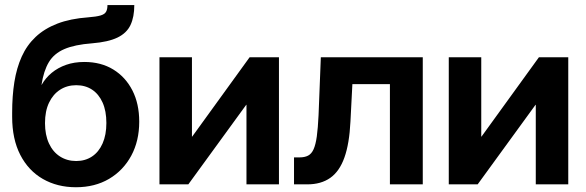

<svg xmlns="http://www.w3.org/2000/svg" viewBox="-20 -748 2378 779"><path d="M288.1 11.7Q212.4 11.7 153.8 -22Q95.2 -55.7 62.3 -119.6Q29.3 -183.6 29.3 -274.4V-291Q29.3 -358.4 38.3 -415.3Q47.4 -472.2 68.1 -518.3Q88.9 -564.5 124.5 -598.1Q160.2 -631.8 212.6 -652.1Q265.1 -672.4 337.9 -677.7Q370.6 -680.2 387.5 -685.1Q404.3 -689.9 410.2 -700Q416 -710 416 -727.5H524.9Q524.9 -679.2 509.5 -646.5Q494.1 -613.8 456.8 -595.7Q419.4 -577.6 354 -572.3Q282.7 -566.9 241 -548.8Q199.2 -530.8 178.2 -495.8Q157.2 -460.9 148.4 -403.8H148.9Q165 -432.1 189.9 -452.6Q214.8 -473.1 248 -484.9Q281.2 -496.6 322.3 -496.6Q389.6 -496.6 439.5 -466.1Q489.3 -435.5 517.1 -381.3Q544.9 -327.1 544.9 -254.4Q544.9 -176.3 512.5 -116.2Q480 -56.2 422.4 -22.2Q364.7 11.7 288.1 11.7ZM289.1 -94.7Q325.7 -94.7 353.3 -113Q380.9 -131.3 396.2 -166Q411.6 -200.7 411.6 -249Q411.6 -297.9 396.2 -332Q380.9 -366.2 353.5 -384.3Q326.2 -402.3 289.1 -402.3Q252.4 -402.3 223.9 -384Q195.3 -365.7 179 -331.5Q162.6 -297.4 162.6 -248.5Q162.6 -200.7 178.7 -166Q194.8 -131.3 223.6 -113Q252.4 -94.7 289.1 -94.7Z M1111.8 0H980V-322.8H979L744.1 0H627V-515.6H758.8V-193.8H759.8L992.7 -515.6H1111.8Z M1172.9 0V-109.4H1195.3Q1216.3 -109.4 1230.2 -116.7Q1244.1 -124 1252.4 -142.6Q1260.7 -161.1 1265.4 -194.6Q1270 -228 1272.5 -281.2L1281.7 -515.6H1695.3V0H1562V-406.7H1409.7L1401.9 -255.4Q1397.5 -165 1377.4 -108.9Q1357.4 -52.7 1320.1 -26.4Q1282.7 0 1226.6 0Z M2285.6 0H2153.8V-322.8H2152.8L1918 0H1800.8V-515.6H1932.6V-193.8H1933.6L2166.5 -515.6H2285.6Z"/></svg>

Font: Inter Cardless Display
Style: Bold
Weight: 700
Designer: Rasmus Andersson
Foundry: rsms
Version: Version 4.001;git-9221beed3